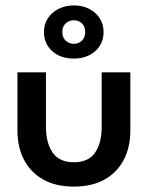

<svg xmlns="http://www.w3.org/2000/svg" viewBox="-20 -678 563 710"><path d="M150 -209Q150 -149 174.8 -113.5Q199.5 -78 253 -78Q307 -78 331.5 -113.5Q356 -149 356 -209V-410.5H462V-195.5Q462 -133.5 437.5 -86.8Q413 -40 366.5 -14Q320 12 253 12Q186.5 12 140 -14Q93.5 -40 69 -86.8Q44.5 -133.5 44.5 -195.5V-410.5H150ZM253 -461.5Q203.5 -461.5 173 -489Q142.5 -516.5 142.5 -560Q142.5 -588.5 157.2 -610.8Q172 -633 197.2 -645.5Q222.5 -658 253 -658Q284.5 -658 309.2 -645.5Q334 -633 348.5 -610.8Q363 -588.5 363 -560Q363 -516.5 332.2 -489Q301.5 -461.5 253 -461.5ZM253 -516Q271 -516 283 -527.8Q295 -539.5 295 -560Q295 -580.5 282.8 -591.8Q270.5 -603 253 -603Q236 -603 223.2 -591.8Q210.5 -580.5 210.5 -560Q210.5 -539 223 -527.5Q235.5 -516 253 -516Z"/></svg>

Font: League Spartan Thin Medium
Style: Regular
Weight: 500
Version: Version 2.002